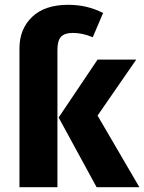

<svg xmlns="http://www.w3.org/2000/svg" viewBox="-20 -779 600 799"><path d="M219 -572V0H61V-578Q61 -658 113.5 -708.5Q166 -759 264 -759Q343 -759 409 -725L366 -624Q324 -642 283 -642Q249 -642 234 -626Q219 -610 219 -572ZM386 -298 560 0H382L224 -290L386 -531H547Z"/></svg>

Font: Fira Sans BGR
Style: Bold
Weight: 700
Designer: bBox Type GmbH & Carrois Corporate GbR & Edenspiekermann AG
Foundry: bBox Type GmbH & Carrois Corporate GbR & Edenspiekermann AG
Version: Version 4.301